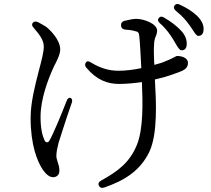

<svg xmlns="http://www.w3.org/2000/svg" viewBox="-20 -850 1040 947"><path d="M832 -659C834 -656 838 -649 838 -649C841 -644 844 -639 848 -632C858 -615 866 -603 874 -602C888 -601 900 -608 901 -631C902 -653 894 -677 873 -699C850 -723 823 -744 788 -764C778 -770 769 -769 763 -761C757 -753 758 -745 768 -736C803 -705 819 -679 832 -659ZM131 -269C131 -133 164 -54 191 -13C207 9 223 24 242 24C258 24 273 14 273 -8C273 -28 268 -39 265 -49L264 -53C261 -62 258 -71 258 -81C258 -101 263 -122 269 -146C278 -175 309 -272 334 -343C338 -355 336 -363 328 -367C321 -370 313 -365 309 -353C282 -284 241 -185 224 -157C218 -145 206 -145 200 -157C189 -181 180 -215 180 -274C180 -359 215 -455 246 -522C260 -549 277 -581 277 -606C277 -654 226 -704 206 -719C192 -727 181 -734 167 -741C156 -746 148 -744 142 -738C136 -731 137 -722 146 -713C179 -675 196 -649 196 -620C196 -594 185 -551 171 -499C153 -429 131 -344 131 -269ZM406 -516C456 -456 510 -436 566 -436C604 -436 643 -440 680 -445C684 -346 688 -216 655 -135C621 -51 564 -6 478 41C466 48 463 57 468 66C473 76 482 79 494 75C592 41 671 -6 717 -102C759 -193 750 -352 744 -458C799 -470 845 -487 877 -500C896 -509 907 -519 907 -540C907 -566 874 -574 853 -574C852 -574 847 -572 842 -569L837 -566C837 -567 834 -565 832 -564C824 -560 815 -555 796 -548C784 -542 764 -536 741 -530V-539C740 -543 740 -548 740 -552C739 -583 738 -610 740 -629C740 -648 744 -662 750 -675C753 -682 755 -691 755 -699C755 -733 690 -757 652 -757C637 -757 614 -752 593 -747C582 -744 576 -736 577 -724C578 -712 584 -706 597 -704C615 -703 632 -701 644 -697C662 -694 665 -689 667 -672C670 -646 674 -574 677 -514C640 -506 599 -501 565 -501C515 -501 473 -515 428 -542C418 -549 409 -550 404 -542C398 -535 398 -525 406 -516ZM847 -797C883 -768 899 -747 913 -728L927 -708C940 -688 949 -673 958 -673C972 -673 983 -681 984 -703C986 -726 975 -749 953 -771C929 -794 903 -810 867 -827C856 -833 847 -831 841 -823C835 -815 837 -806 847 -797Z"/></svg>

Font: 寒蝉锦书宋 Text
Style: Regular
Weight: 400
Designer: 寒蝉锦书宋{Warren} 思源宋体{Ryoko NISHIZUKA 西塚涼子 (kana & ideographs); Frank Grießhammer (Latin, Greek & Cyrillic); Wenlong ZHANG 
Foundry: Adobe & ChillType
Version: Version 2.000;Glyphs 3.1.1 (3135)